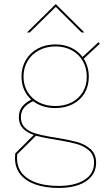

<svg xmlns="http://www.w3.org/2000/svg" viewBox="-20 -717 532 947"><path d="M54 63Q54 48 55 40L146.5 -51.5Q111 -64 92 -84.8Q73 -105.5 73 -139Q73 -168 87.8 -188.8Q102.5 -209.5 134 -225.5Q111 -246.5 98.5 -275.5Q86 -304.5 86 -339Q86 -385 107.5 -421.2Q129 -457.5 167.2 -477.8Q205.5 -498 254 -498Q296 -498 330.8 -481.8Q365.5 -465.5 387 -436L466 -509L472 -501L393 -427.5Q418 -388.5 418 -338Q418 -292.5 397 -257.5Q376 -222.5 338.5 -203.2Q301 -184 253 -184Q189 -184 143 -218Q112 -203.5 97.5 -184.2Q83 -165 83 -139Q83 -107.5 101.8 -88.5Q120.5 -69.5 150.8 -60Q181 -50.5 230 -42L250.5 -39Q317.5 -28 357.8 -17.2Q398 -6.5 426 18Q454 42.5 454 85Q454 125 430.8 153.2Q407.5 181.5 366.2 195.8Q325 210 271 210Q203.5 210 154.8 192.8Q106 175.5 80 142.5Q54 109.5 54 63ZM271 200Q349 200 396.5 170.2Q444 140.5 444 85Q444 46.5 418 24.2Q392 2 354.2 -8Q316.5 -18 253 -28.5L231 -32Q181.5 -40.5 157.5 -47.5L65 44Q64 51 64 63Q64 128.5 118.5 164.2Q173 200 271 200ZM253 -194Q298.5 -194 333.8 -212.2Q369 -230.5 388.5 -263.2Q408 -296 408 -338Q408 -382 388.5 -416Q369 -450 334 -469Q299 -488 254 -488Q208.5 -488 172.5 -469Q136.5 -450 116.2 -416Q96 -382 96 -339Q96 -297 115.8 -264Q135.5 -231 171.2 -212.5Q207 -194 253 -194ZM255 -697 396 -557H382L255 -683L127 -557H113Z"/></svg>

Font: HK Grotesk Thin
Style: Regular
Weight: 100
Designer: Alfredo Marco Pradil
Foundry: Hanken Design Co.
Version: Version 3.001